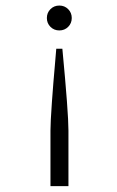

<svg xmlns="http://www.w3.org/2000/svg" viewBox="-20 -462 412 678"><path d="M221.7 195.3H158.2V-1Q158.2 -29.3 163.3 -101.6Q168.5 -173.8 173.8 -231.9L178.7 -290H200.2Q221.7 -63.5 221.7 -1ZM158.2 -367.2Q145.5 -379.9 145.5 -398.4Q145.5 -417 158.2 -429.7Q170.9 -442.4 189.5 -442.4Q208 -442.4 220.7 -429.7Q233.4 -417 233.4 -398.4Q233.4 -379.9 220.7 -367.2Q208 -354.5 189.5 -354.5Q170.9 -354.5 158.2 -367.2Z"/></svg>

Font: Buda
Style: light
Weight: 400
Version: Version 1.002